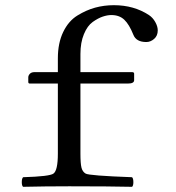

<svg xmlns="http://www.w3.org/2000/svg" viewBox="-20 -718 680 740"><path d="M290 -126Q290 -88 294 -72Q298 -56 310 -49Q323 -41 489 -35Q494 -30 494 -16Q494 -2 489 2Q403 0 247 0Q153 0 69 2Q64 -2 64 -16Q64 -30 69 -35Q172 -38 186 -49Q203 -61 203 -126V-396H95Q89 -396 89 -402V-420Q89 -427 95 -433.5Q101 -440 113 -440H203V-493Q203 -552 223.5 -594.5Q244 -637 278 -658Q312 -679 346.5 -688.5Q381 -698 419 -698Q496 -698 554 -660Q569 -650 578.5 -633Q588 -616 588 -601Q588 -580 574 -568Q560 -556 544 -556Q505 -556 494 -584Q478 -624 459 -642Q440 -660 409 -660Q394 -660 376 -654Q358 -648 337.5 -633.5Q317 -619 303.5 -586.5Q290 -554 290 -510V-440H489Q497 -440 497 -434V-409Q497 -396 473 -396H290Z"/></svg>

Font: Linux Libertine Mono O
Style: Mono
Weight: 400
Designer: Philipp H. Poll
Foundry: Philipp H. Poll
Version: Version 5.1.7